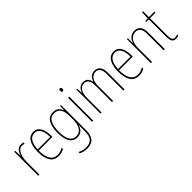

<svg xmlns="http://www.w3.org/2000/svg" viewBox="96 -1733 2983 2983"><g transform="rotate(-45 1587.5 -241.0)"><path d="M229 -535Q243 -535 257.5 -532.5Q272 -530 285 -524L277 -500Q268 -504 255.5 -507Q243 -510 229 -510Q187 -510 159 -476.5Q131 -443 117 -391Q103 -339 103 -283V0H77V-527H98L102 -414H104Q112 -442 127.5 -470Q143 -498 168 -516.5Q193 -535 229 -535Z M505 -537Q562 -537 596 -503.5Q630 -470 645 -415.5Q660 -361 660 -298V-271H359Q358 -147 399 -81Q440 -15 521 -15Q553 -15 581.5 -23.5Q610 -32 642 -51V-22Q616 -7 586.5 1.5Q557 10 521 10Q423 10 378 -64Q333 -138 333 -263Q333 -343 351.5 -405Q370 -467 408 -502Q446 -537 505 -537ZM505 -512Q443 -512 404.5 -458Q366 -404 360 -295H635Q635 -356 621.5 -405Q608 -454 579 -483Q550 -512 505 -512Z M938 -537Q999 -537 1031 -507.5Q1063 -478 1077 -439H1080L1083 -527H1104V32Q1104 133 1059 187Q1014 241 914 241Q874 241 841 232.5Q808 224 780 209V181Q809 197 841.5 206.5Q874 216 914 216Q999 216 1038.5 170.5Q1078 125 1078 32V-14Q1078 -39 1078.5 -61Q1079 -83 1081 -113H1078Q1065 -58 1027 -24Q989 10 929 10Q849 10 804.5 -56.5Q760 -123 760 -260Q760 -389 803 -463Q846 -537 938 -537ZM938 -512Q857 -512 821.5 -443.5Q786 -375 786 -260Q786 -136 822.5 -75.5Q859 -15 929 -15Q972 -15 1000.5 -34Q1029 -53 1046 -84.5Q1063 -116 1070.5 -153.5Q1078 -191 1078 -229V-319Q1078 -371 1064.5 -415Q1051 -459 1020.5 -485.5Q990 -512 938 -512Z M1275 -723Q1290 -723 1295 -713Q1300 -703 1300 -691Q1300 -676 1294 -666.5Q1288 -657 1274 -657Q1260 -657 1254.5 -667Q1249 -677 1249 -690Q1249 -702 1254.5 -712.5Q1260 -723 1275 -723ZM1287 -527V0H1261V-527Z M1851 -537Q1906 -537 1940 -497Q1974 -457 1974 -370V0H1948V-368Q1948 -447 1919.5 -480Q1891 -513 1850 -513Q1793 -513 1757.5 -466.5Q1722 -420 1722 -336V0H1696V-357Q1696 -446 1668 -479.5Q1640 -513 1598 -513Q1558 -513 1528.5 -489Q1499 -465 1484 -424Q1469 -383 1469 -333V0H1443V-527H1462L1466 -429H1468Q1476 -453 1490.5 -478Q1505 -503 1531 -520Q1557 -537 1598 -537Q1651 -537 1678 -506Q1705 -475 1713 -430H1716Q1732 -477 1763 -507Q1794 -537 1851 -537Z M2270 -537Q2327 -537 2361 -503.5Q2395 -470 2410 -415.5Q2425 -361 2425 -298V-271H2124Q2123 -147 2164 -81Q2205 -15 2286 -15Q2318 -15 2346.5 -23.5Q2375 -32 2407 -51V-22Q2381 -7 2351.5 1.5Q2322 10 2286 10Q2188 10 2143 -64Q2098 -138 2098 -263Q2098 -343 2116.5 -405Q2135 -467 2173 -502Q2211 -537 2270 -537ZM2270 -512Q2208 -512 2169.5 -458Q2131 -404 2125 -295H2400Q2400 -356 2386.5 -405Q2373 -454 2344 -483Q2315 -512 2270 -512Z M2725 -537Q2789 -537 2824 -496Q2859 -455 2859 -366V0H2833V-359Q2833 -441 2804 -477Q2775 -513 2725 -513Q2663 -513 2620.5 -462Q2578 -411 2578 -308V0H2552V-527H2572L2574 -416H2576Q2584 -445 2602 -473Q2620 -501 2650 -519Q2680 -537 2725 -537Z M3100 -14Q3116 -14 3130 -17.5Q3144 -21 3155 -26V-1Q3143 4 3130 7Q3117 10 3099 10Q3046 10 3028 -23.5Q3010 -57 3010 -120V-503H2951V-522L3008 -528L3015 -657H3036V-527H3157V-503H3036V-119Q3036 -66 3049 -40Q3062 -14 3100 -14Z"/></g></svg>

Font: Noto Sans Tamil Condensed Thin
Style: Regular
Weight: 100
Width: 3
Designer: Jelle Bosma - Monotype Design Team
Foundry: Monotype Imaging Inc.
Version: Version 2.004; ttfautohint (v1.8.4.7-5d5b)